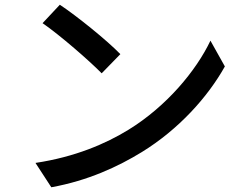

<svg xmlns="http://www.w3.org/2000/svg" viewBox="-20 -765 1040 812"><path d="M233 -745 160 -667C234 -616 358 -508 410 -455L489 -536C433 -594 304 -698 233 -745ZM130 -76 197 27C352 -1 479 -60 580 -122C736 -218 859 -355 931 -484L870 -593C809 -465 684 -315 523 -216C427 -157 297 -101 130 -76Z"/></svg>

Font: Source Han Sans KR Medium
Style: Regular
Weight: 500
Designer: Ryoko NISHIZUKA (kana & ideographs); Paul D. Hunt (Latin, Greek & Cyrillic); Wenlong ZHANG (bopomofo); Sandoll Communica
Foundry: Adobe Systems Incorporated
Version: Version 1.001;PS 1.001;hotconv 1.0.78;makeotf.lib2.5.61930